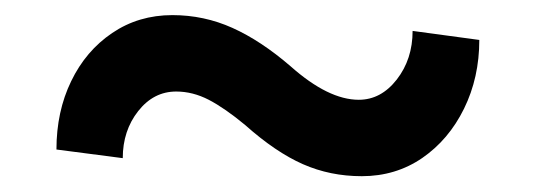

<svg xmlns="http://www.w3.org/2000/svg" viewBox="-20 -418 699 249"><path d="M449.2 -189.5Q408.2 -189.5 372.8 -205.1Q337.4 -220.7 297.9 -255.9Q271.5 -277.8 250.7 -288.6Q230 -299.3 208.5 -299.3Q179.2 -299.3 159.2 -273.9Q139.2 -248.5 139.2 -212.9L53.2 -224.1Q53.2 -273.4 72.3 -312.7Q91.3 -352.1 125.5 -375.2Q159.7 -398.4 203.6 -398.4Q244.6 -398.4 281.5 -381.8Q318.4 -365.2 356.9 -332Q405.8 -288.6 445.3 -288.6Q474.1 -288.6 494.6 -314.9Q515.1 -341.3 515.1 -377.9L601.6 -366.2Q601.6 -317.4 581.8 -277.1Q562 -236.8 527.6 -213.1Q493.2 -189.5 449.2 -189.5Z"/></svg>

Font: Roboto Slab Medium
Style: Regular
Weight: 500
Designer: Google
Version: Version 2.001; ttfautohint (v1.8.3)